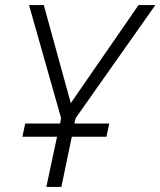

<svg xmlns="http://www.w3.org/2000/svg" viewBox="-20 -734 630 754"><path d="M162 0 204 -197H68L79 -249H216L220 -270L94 -714H152L258 -329L524 -714H590L277 -270L272 -249H409L398 -197H262L221 0Z"/></svg>

Font: Noto Sans UI Light
Style: Italic
Weight: 300
Italic angle: -12°
Designer: Monotype Design Team
Foundry: Monotype Imaging Inc.
Version: Version 1.901